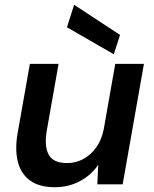

<svg xmlns="http://www.w3.org/2000/svg" viewBox="-20 -771 645 803"><path d="M209 12Q145 12 106.5 -15.5Q68 -43 55 -93Q42 -143 53 -210L105 -504H225L175 -221Q165 -158 184 -123.5Q203 -89 261 -89Q297 -89 328.5 -106Q360 -123 382.5 -154.5Q405 -186 414 -231L462 -504H582L493 0H387L391 -82Q362 -39 314.5 -13.5Q267 12 209 12ZM456 -544 260 -657 290 -751 482 -625Z"/></svg>

Font: DM Sans SemiBold
Style: Italic
Weight: 600
Italic angle: -10°
Designer: Colophon Foundry, Jonny Pinhorn
Foundry: Colophon Foundry
Version: Version 4.004;gftools[0.9.30]